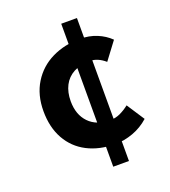

<svg xmlns="http://www.w3.org/2000/svg" viewBox="-143 -849 881 997"><g transform="rotate(-20 297.5 -350.0)"><path d="M68.8 -349.8Q68.8 -439 109.2 -504.4Q149.6 -569.8 219.2 -603.9Q288.8 -638 374.8 -638Q425.4 -638 467.4 -620.8Q509.4 -603.6 540 -573.6L467.6 -477.2Q427 -512.4 384.2 -512.4Q331.6 -512.4 294.4 -492.5Q257.2 -472.6 238.3 -436Q219.4 -399.4 219.4 -349.8Q219.4 -275.2 261.8 -231.2Q304.2 -187.2 379.2 -187.2Q408.4 -187.2 434.1 -199.1Q459.8 -211 484.8 -230.6L548.8 -132.6Q509.2 -97.2 460.1 -79.4Q411 -61.6 362.2 -61.6Q274 -61.6 207.8 -95.8Q141.6 -130 105.2 -195Q68.8 -260 68.8 -349.8ZM397.6 -745V45H310.8V-745Z"/></g></svg>

Font: 寒蝉端黑体 Light
Style: Regular
Weight: 300
Designer: ChillDuanSans {Warren2060}; 
Source Han Sans {Ryoko NISHIZUKA 西塚涼子 (kana, bopomofo & ideographs); Paul D. Hunt (Latin, G
Foundry: ChillType&Adobe
Version: Version 1.300;Glyphs 3.3 (3306)